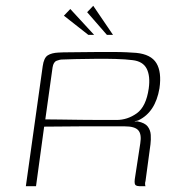

<svg xmlns="http://www.w3.org/2000/svg" viewBox="-20 -641 623 661"><path d="M377 -206Q377 -206 344.5 -206Q312 -206 256.5 -206Q201 -206 132 -205L104 0H69L127 -413Q131 -442 144.5 -450.5Q158 -459 181 -460Q196 -461 218.5 -461Q241 -461 266.5 -461.5Q292 -462 318.5 -462Q345 -462 370.5 -462Q396 -462 416.5 -461Q437 -460 449 -459Q500 -454 518.5 -423.5Q537 -393 529 -337Q522 -296 504 -268.5Q486 -241 457 -227Q455 -226 451 -225Q447 -224 444 -224V-223Q446 -223 449 -223Q452 -223 454 -223Q479 -218 488.5 -205.5Q498 -193 499 -176.5Q500 -160 498 -144L481 -18Q479 -12 479.5 -6.5Q480 -1 481 0H460Q452 0 447 -3.5Q442 -7 444 -24L463 -148Q468 -179 456 -192.5Q444 -206 410 -206ZM136 -230Q152 -230 185.5 -229.5Q219 -229 258.5 -228.5Q298 -228 331.5 -228Q365 -228 381 -228Q419 -228 451 -251Q483 -274 492 -336Q498 -379 485 -404.5Q472 -430 436 -434Q413 -437 378.5 -438Q344 -439 307 -438.5Q270 -438 239 -437.5Q208 -437 191 -436Q187 -436 175.5 -432Q164 -428 161 -409ZM284 -521 200 -587 222 -610 304 -521ZM348 -521 280 -599 301 -621 369 -521Z"/></svg>

Font: Genos Thin ExtraLight
Style: Italic
Weight: 250
Italic angle: -8°
Version: Version 1.010